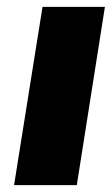

<svg xmlns="http://www.w3.org/2000/svg" viewBox="-20 -540 326 560"><path d="M21 0H204L286 -520H104Z"/></svg>

Font: Arthouse Owned Black
Style: Italic
Weight: 900
Italic angle: -10°
Designer: Jeremy Tribby
Foundry: Tribby Type
Version: Version 1.000;PS 001.000;hotconv 1.0.88;makeotf.lib2.5.64775